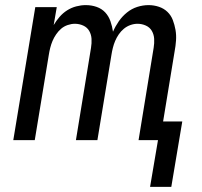

<svg xmlns="http://www.w3.org/2000/svg" viewBox="-20 -548 790 751"><path d="M567 183 598 0H522L581 -361Q584 -379 583 -396Q582 -413 574 -427Q566 -441 550.5 -448Q535 -455 518 -455Q504 -455 490 -450Q476 -445 464.5 -435.5Q453 -426 444.5 -413.5Q436 -401 430.5 -388Q425 -375 421.5 -361Q418 -347 416 -334L361 0H277L336 -361Q339 -379 338 -396Q337 -413 329 -427Q321 -441 305.5 -448Q290 -455 273 -455Q259 -455 244.5 -450Q230 -445 219 -435.5Q208 -426 199.5 -413.5Q191 -401 185.5 -388Q180 -375 176.5 -361Q173 -347 171 -334L116 0H32L118 -520H202L190 -450Q200 -467 213 -482Q226 -497 242.5 -507.5Q259 -518 278 -523Q297 -528 315 -528H316Q338 -528 358 -521Q378 -514 391.5 -499.5Q405 -485 412 -465Q419 -445 422 -424Q431 -445 444.5 -464.5Q458 -484 476.5 -499Q495 -514 517 -521Q539 -528 561 -528Q582 -528 601.5 -521.5Q621 -515 635 -501.5Q649 -488 656 -469.5Q663 -451 666.5 -431Q670 -411 668.5 -389.5Q667 -368 663 -347L618 -73H693L650 183Z"/></svg>

Font: Iosevka Aile
Style: Italic
Weight: 400
Italic angle: -9°
Designer: Belleve Invis
Foundry: Belleve Invis
Version: Version 28.0.1; ttfautohint (v1.8.4)